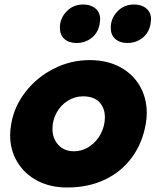

<svg xmlns="http://www.w3.org/2000/svg" viewBox="-20 -820 697 853"><path d="M628 -272Q632 -293 632 -318Q632 -385 601 -438.5Q570 -492 512.5 -522.5Q455 -553 379 -553Q294 -553 219 -515Q144 -477 93.5 -412Q43 -347 30 -270Q25 -242 25 -220Q25 -154 56.5 -101Q88 -48 145.5 -17.5Q203 13 278 13Q373 13 447 -22.5Q521 -58 567.5 -122.5Q614 -187 628 -272ZM446 -299Q446 -261 428 -226Q410 -191 378 -169.5Q346 -148 308 -148Q265 -148 239 -176.5Q213 -205 213 -248Q213 -285 231 -318.5Q249 -352 280.5 -372Q312 -392 349 -392Q397 -392 421.5 -366Q446 -340 446 -299ZM246 -697Q246 -665 266 -647Q286 -629 320 -629Q358 -629 387 -651.5Q416 -674 423 -715Q425 -729 425 -734Q425 -765 404 -782.5Q383 -800 350 -800Q305 -800 275.5 -769Q246 -738 246 -697ZM472 -697Q472 -665 492 -647Q512 -629 546 -629Q584 -629 613 -651.5Q642 -674 649 -715Q651 -729 651 -734Q651 -765 630 -782.5Q609 -800 576 -800Q531 -800 501.5 -769Q472 -738 472 -697Z"/></svg>

Font: Geom Black
Style: Bold Italic
Weight: 900
Italic angle: -10°
Version: Version 1.102